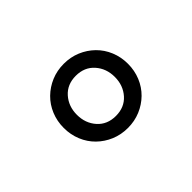

<svg xmlns="http://www.w3.org/2000/svg" viewBox="-61 -900 723 723"><g transform="rotate(-45 300.0 -539.0)"><path d="M129 -539Q129 -575 142 -606.5Q155 -638 178.5 -661Q202 -684 233 -697Q264 -710 300 -710Q336 -710 367 -697Q398 -684 421.5 -661Q445 -638 458 -606.5Q471 -575 471 -539Q471 -503 458 -471.5Q445 -440 421.5 -417Q398 -394 367 -381Q336 -368 300 -368Q264 -368 233 -381Q202 -394 178.5 -417Q155 -440 142 -471.5Q129 -503 129 -539ZM401 -539Q401 -584 373.5 -615Q346 -646 300 -646Q254 -646 226.5 -615Q199 -584 199 -539Q199 -494 226.5 -463Q254 -432 300 -432Q346 -432 373.5 -463Q401 -494 401 -539Z"/></g></svg>

Font: IBM Plaex Mono
Style: Regular
Weight: 400
Designer: Mike Abbink, Paul van der Laan, Pieter van Rosmalen
Foundry: Bold Monday
Version: Version 2.003